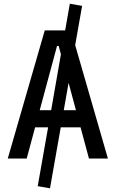

<svg xmlns="http://www.w3.org/2000/svg" viewBox="-20 -858 626 1039"><path d="M250.5 161.1 184.1 149.4 248.5 -215.3 253.4 -242.2 318.8 -616.7 322.8 -638.2 357.9 -837.9 424.3 -826.2 376 -552.2 366.2 -495.1 321.3 -240.2 317.9 -220.7ZM22 0 222.2 -693.4H363.8L564 0H461.4L297.4 -609.4H288.6L124.5 0ZM114.7 -168.9V-261.7H466.3V-168.9Z"/></svg>

Font: Cascadia Code PL
Style: Regular
Weight: 400
Monospace: yes
Designer: Aaron Bell
Foundry: Saja Typeworks
Version: Version 2102.003